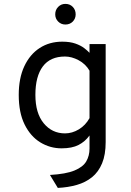

<svg xmlns="http://www.w3.org/2000/svg" viewBox="-20 -732 656 963"><path d="M270 210.5 230.5 145.5Q310.5 141 353.5 123.2Q396.5 105.5 412.8 77.2Q429 49 429 13.5V-52.5Q407 -22 374.2 -5Q341.5 12 289 12Q231 12 182 -18Q133 -48 103.5 -107.5Q74 -167 74 -256Q74 -340 102 -399.8Q130 -459.5 179 -491.2Q228 -523 292.5 -523Q331 -523 358 -513.5Q385 -504 402.2 -490.8Q419.5 -477.5 429 -467V-511H510V-19.5Q510 44 492 87.2Q474 130.5 441.5 156.8Q409 183 365.2 195.5Q321.5 208 270 210.5ZM306 -63Q342 -63 375.5 -83.2Q409 -103.5 429 -139.5V-377.5Q409 -411.5 374.2 -430Q339.5 -448.5 306 -448.5Q232 -448.5 194.8 -398.8Q157.5 -349 157.5 -256Q157.5 -164.5 199.2 -113.8Q241 -63 306 -63ZM308 -609Q286.5 -609 271.8 -623.8Q257 -638.5 257 -660Q257 -682.5 271.8 -697.5Q286.5 -712.5 308 -712.5Q330.5 -712.5 345 -697.5Q359.5 -682.5 359.5 -660Q359.5 -638.5 345 -623.8Q330.5 -609 308 -609Z"/></svg>

Font: Overpass Mono Light
Style: Regular
Weight: 400
Monospace: yes
Version: Version 4.000